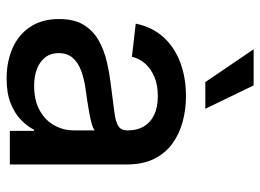

<svg xmlns="http://www.w3.org/2000/svg" viewBox="-124 -660 794 586"><g transform="rotate(90 273.0 -367.0)"><path d="M219.7 9.8Q168 9.8 127 -8.3Q85.9 -26.4 62 -62.3Q38.1 -98.1 38.1 -150.4Q38.1 -195.8 55.4 -224.6Q72.8 -253.4 102.3 -270.5Q131.8 -287.6 168.9 -296.1Q206.1 -304.7 245.1 -309.1Q293.5 -315.4 322.5 -319.1Q351.6 -322.8 364.7 -331.1Q377.9 -339.4 377.9 -357.9V-361.8Q377.9 -389.2 365.7 -409.4Q353.5 -429.7 330.3 -440.7Q307.1 -451.7 273.4 -451.7Q239.3 -451.7 214.1 -440.9Q189 -430.2 173.6 -412.4Q158.2 -394.5 153.3 -372.6L52.2 -384.3Q62 -433.6 92.5 -467.8Q123 -502 169.7 -519.8Q216.3 -537.6 273.4 -537.6Q314.5 -537.6 352.1 -527.3Q389.6 -517.1 418.9 -495.6Q448.2 -474.1 465.1 -439.9Q481.9 -405.8 481.9 -357.4V0H379.4V-73.7H376Q365.2 -52.7 345.5 -33.7Q325.7 -14.6 294.9 -2.4Q264.2 9.8 219.7 9.8ZM241.7 -74.2Q286.6 -74.2 316.9 -91.1Q347.2 -107.9 362.5 -135.5Q377.9 -163.1 377.9 -194.8V-259.3Q372.6 -254.4 358.6 -250.2Q344.7 -246.1 325.9 -242.7Q307.1 -239.3 287.4 -236.3Q267.6 -233.4 250.5 -231Q221.7 -227.1 196.8 -218Q171.9 -209 157 -192.4Q142.1 -175.8 142.1 -148.9Q142.1 -125 154.8 -108.4Q167.5 -91.8 189.7 -83Q211.9 -74.2 241.7 -74.2ZM230.5 -596.7 130.4 -744.1H240.7L312 -596.7Z"/></g></svg>

Font: Inter 24pt Medium
Style: Regular
Weight: 500
Designer: Rasmus Andersson
Foundry: rsms
Version: Version 4.001;git-66647c0bb